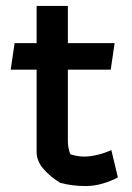

<svg xmlns="http://www.w3.org/2000/svg" viewBox="-20 -616 443 645"><path d="M182 -2Q149 -22 126 -48.5Q103 -75 103 -106V-382H16L29 -471H103V-596H208V-471H365L352 -382H208V-141Q208 -120 216 -98Q240 -90 263 -90Q283 -90 308 -96Q333 -102 354 -112L376 -20Q354 -8 325.5 0.5Q297 9 267 9Q221 9 182 -2Z"/></svg>

Font: Athiti SemiBold
Style: Regular
Weight: 600
Designer: CadsonDemak Team
Foundry: CadsonDemak
Version: Version 1.032